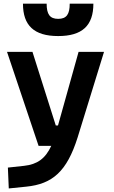

<svg xmlns="http://www.w3.org/2000/svg" viewBox="-20 -803 626 1057"><path d="M28.3 234.4 124.5 224.6C269.5 210 348.1 140.6 407.2 -45.9L552.7 -517.6H412.6L299.3 -112.3H287.1L158.7 -517.6H18.6L192.4 0H262.2C229.5 70.8 184.6 102.1 112.8 109.9L23.4 119.6ZM300.3 -604.5C432.6 -604.5 494.1 -662.1 494.1 -782.7H363.8C363.8 -725.6 347.2 -699.2 300.3 -699.2C254.4 -699.2 236.8 -724.6 236.8 -782.7H106.4C106.4 -663.1 167 -604.5 300.3 -604.5Z"/></svg>

Font: Cascadia Mono NF
Style: Bold
Weight: 700
Monospace: yes
Designer: Aaron Bell
Foundry: Saja Typeworks
Version: Version 2404.023